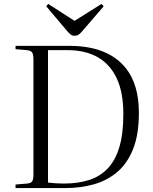

<svg xmlns="http://www.w3.org/2000/svg" viewBox="-20 -956 779 976"><path d="M59 0V-18L119 -23Q138 -25 144 -35Q150 -45 150 -72V-653Q150 -679 143.5 -689Q137 -699 117 -701L59 -706V-723H332Q393 -723 446.5 -711.5Q500 -700 544 -674.5Q588 -649 620 -609Q652 -569 669 -512.5Q686 -456 686 -382Q686 -273 657 -199.5Q628 -126 576.5 -82Q525 -38 457 -19Q389 0 313 0ZM307 -23Q376 -23 431.5 -40.5Q487 -58 526 -98Q565 -138 586 -206Q607 -274 607 -376Q607 -486 573.5 -557.5Q540 -629 477 -665Q414 -701 325 -701H224V-28Q239 -26 261 -24.5Q283 -23 307 -23ZM359 -774Q348 -774 340 -780Q332 -786 319 -801L215 -924L225 -936L359 -850L496 -936L507 -924L395 -794Q387 -785 379 -779.5Q371 -774 359 -774Z"/></svg>

Font: Literata 60pt Light
Style: Regular
Weight: 300
Designer: Latin by Veronika Burian and Jose Scaglione. Greek by Irene Vlachou. Cyrillic by Vera Evstafieva.
Foundry: TypeTogether
Version: Version 3.103;gftools[0.9.29]